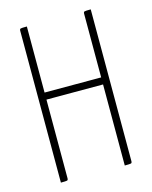

<svg xmlns="http://www.w3.org/2000/svg" viewBox="-107 -771 666 842"><g transform="rotate(-15 225.5 -350.0)"><path d="M354 -689Q354 -697 358.5 -698.5Q363 -700 387 -700V-11Q387 -3 382.5 -1.5Q378 0 354 0V-368H97V-11Q97 -3 92.5 -1.5Q88 0 64 0V-689Q64 -697 68.5 -698.5Q73 -700 97 -700V-400H354Z"/></g></svg>

Font: Yanone Kaffeesatz Thin
Style: Regular
Weight: 250
Designer: Yanone (Cyrillic: Daniel Pouzeot)
Foundry: Yanone
Version: Version 1.003;PS 001.003;hotconv 1.0.88;makeotf.lib2.5.64775